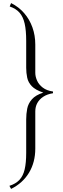

<svg xmlns="http://www.w3.org/2000/svg" viewBox="-20 -890 406 1246"><path d="M41 316Q82 303 106 277.5Q130 252 140 209.5Q150 167 150 102V-115Q150 -151 156.5 -184.5Q163 -218 187 -245.5Q211 -273 261 -289Q210 -306 186.5 -330.5Q163 -355 156.5 -386Q150 -417 150 -450V-625Q150 -693 140 -737Q130 -781 107 -807.5Q84 -834 43 -848L52 -870Q102 -845 137 -804.5Q172 -764 190.5 -712Q209 -660 209 -601V-418Q209 -393 220.5 -367Q232 -341 257.5 -321.5Q283 -302 324 -296V-285Q286 -279 260.5 -262Q235 -245 222 -221Q209 -197 209 -167V74Q209 163 168.5 230.5Q128 298 52 336Z"/></svg>

Font: Moderustic Light
Style: Regular
Weight: 300
Designer: Tural Alisoy
Foundry: TAFT Foundry
Version: Version 2.120